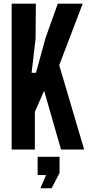

<svg xmlns="http://www.w3.org/2000/svg" viewBox="-20 -820 491 1053"><path d="M43.9 0V-800H176.7L175.1 -607.4L153.4 -420.8H177.3L230 -612.8L297.1 -800H433.6L304.8 -462.3L441.5 0H314.6L222.1 -322.3L171.2 -206.4V0ZM201.5 212.6 232.7 140H186.4V40H306.6V128.4L263 212.6Z"/></svg>

Font: Big Shoulders Thin
Style: Regular
Weight: 100
Designer: Patric King
Foundry: XO Type Co
Version: Version 2.002